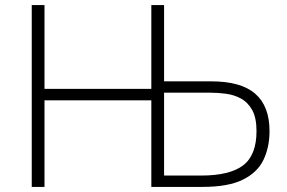

<svg xmlns="http://www.w3.org/2000/svg" viewBox="-20 -733 1124 753"><path d="M104.5 0V-713H154.5V-384.5H573.5V-713H623.5V-414H808Q925.5 -414 981.2 -365.2Q1037 -316.5 1037 -219Q1037 -156 1013.5 -106.5Q990 -57 932.8 -28.5Q875.5 0 774 0H573.5V-339.5H154.5V0ZM623.5 -44.5H768.5Q881 -44.5 933.5 -84.5Q986 -124.5 986 -219Q986 -271.5 968.8 -302Q951.5 -332.5 924.2 -347Q897 -361.5 865.2 -365.5Q833.5 -369.5 805 -369.5H623.5Z"/></svg>

Font: Commissioner ExtraLight
Style: Regular
Weight: 200
Designer: Kostas Bartsokas
Foundry: Kostas Bartsokas
Version: Version 1.000; ttfautohint (v1.8.3)